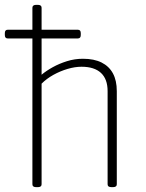

<svg xmlns="http://www.w3.org/2000/svg" viewBox="-20 -772 605 794"><path d="M12 -613Q0 -613 0 -627V-635Q0 -649 12 -649H302Q314 -649 314 -635V-627Q314 -613 302 -613ZM130 2Q122 2 118 -1Q114 -4 114 -10V-740Q114 -746 118 -749Q122 -752 130 -752H136Q144 -752 148 -749Q152 -746 152 -740V-463Q171 -479 198 -494Q225 -509 257 -519Q289 -529 323 -529Q369 -529 400 -513.5Q431 -498 447 -468.5Q463 -439 463 -395V-10Q463 -4 459 -1Q455 2 446 2H442Q433 2 429 -1Q425 -4 425 -10V-395Q425 -445 397.5 -470.5Q370 -496 317 -496Q290 -496 259.5 -487Q229 -478 201 -462.5Q173 -447 152 -426V-10Q152 -4 148 -1Q144 2 136 2Z"/></svg>

Font: Asap Thin
Style: Regular
Weight: 250
Designer: Pablo Cosgaya
Foundry: Omnibus-Type
Version: Version 3.001